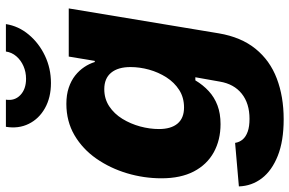

<svg xmlns="http://www.w3.org/2000/svg" viewBox="-190 -606 1009 670"><g transform="rotate(-90 315.0 -270.5)"><path d="M234.4 214.4Q158.2 214.4 106.7 193.8Q55.2 173.3 28.3 138.2Q1.5 103 0 58.1L151.9 44.9Q154.3 60.1 163.8 71.3Q173.3 82.5 191.2 88.9Q209 95.2 235.8 95.2Q289.6 95.2 323.5 68.1Q357.4 41 365.7 -8.3L380.9 -93.8H370.1Q354 -66.9 332.5 -47.1Q311 -27.3 282.7 -16.6Q254.4 -5.9 217.3 -5.9Q162.1 -5.9 119.1 -29.5Q76.2 -53.2 52.2 -99.1Q28.3 -145 28.3 -211.9Q28.3 -273.4 45.9 -332.3Q63.5 -391.1 96.9 -439.2Q130.4 -487.3 178.7 -515.6Q227.1 -543.9 288.1 -543.9Q319.8 -543.9 344.5 -535.6Q369.1 -527.3 387 -513.2Q404.8 -499 416.5 -481.4Q428.2 -463.9 434.1 -444.8H438L453.1 -535.6H621.1L534.2 -12.2Q521 65.9 480.2 116.2Q439.5 166.5 376.5 190.4Q313.5 214.4 234.4 214.4ZM275.4 -133.3Q310.1 -133.3 336.4 -150.1Q362.8 -167 380.6 -194.8Q398.4 -222.7 407.5 -255.4Q416.5 -288.1 416.5 -320.3Q416.5 -363.8 396.7 -387.7Q377 -411.6 339.4 -411.6Q305.7 -411.6 279.5 -394.3Q253.4 -377 235.8 -348.4Q218.3 -319.8 209.2 -286.4Q200.2 -252.9 200.2 -220.7Q200.2 -178.7 219.2 -156Q238.3 -133.3 275.4 -133.3ZM360.8 -597.7Q310.1 -597.7 272.9 -618.7Q235.8 -639.6 218.3 -675.3Q200.7 -710.9 208 -754.9H302.7Q297.9 -724.6 318.6 -704.6Q339.4 -684.6 375.5 -684.6Q399.4 -684.6 419.9 -693.6Q440.4 -702.6 454.1 -718.5Q467.8 -734.4 470.7 -754.9H566.4Q559.6 -710.9 529.8 -675.3Q500 -639.6 456.1 -618.7Q412.1 -597.7 360.8 -597.7Z"/></g></svg>

Font: Inter 20pt ExtraBold
Style: Italic
Weight: 800
Italic angle: -9.3988°
Version: Version 4.001;git-66647c0bb